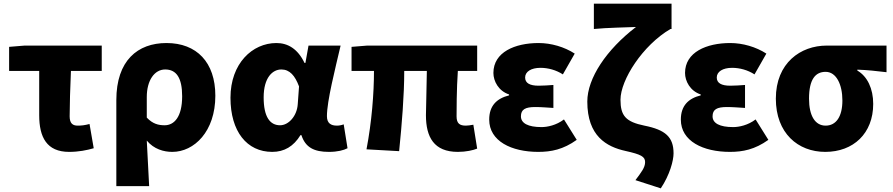

<svg xmlns="http://www.w3.org/2000/svg" viewBox="-20 -819 4895 1053"><path d="M359 14C411 14 456 5 494 -6L471 -139C445 -132 427 -130 406 -130C380 -130 362 -141 362 -181C362 -242 365 -336 369 -430H538V-569H115L30 -562V-430H195V-187C195 -67 236 14 359 14Z M618 202H798C794 120 790 38 785 -48C824 -1 878 14 925 14C1045 14 1161 -98 1161 -294C1161 -477 1059 -583 893 -583C735 -583 618 -487 618 -270ZM883 -132C850 -132 818 -139 785 -174V-287C785 -378 827 -438 886 -438C948 -438 979 -391 979 -291C979 -177 935 -132 883 -132Z M1473 14C1539 14 1590 -16 1628 -78H1633C1655 -10 1703 14 1784 14C1831 14 1865 5 1886 -6L1865 -137C1852 -132 1839 -130 1828 -130C1796 -130 1773 -142 1773 -182C1773 -265 1818 -440 1848 -569H1672L1655 -474H1650C1613 -551 1559 -583 1496 -583C1364 -583 1244 -471 1244 -283C1244 -98 1334 14 1473 14ZM1516 -132C1461 -132 1426 -177 1426 -285C1426 -394 1475 -438 1523 -438C1569 -438 1598 -404 1620 -345L1613 -248C1609 -183 1563 -132 1516 -132Z M2491 14C2536 14 2575 5 2597 -4L2576 -135C2560 -132 2545 -130 2535 -130C2502 -130 2484 -141 2484 -181C2484 -204 2484 -333 2491 -430H2597V-569H1994L1908 -562V-430H2031C2031 -307 2019 -152 1990 0L2169 10C2184 -138 2197 -296 2197 -430H2321C2320 -338 2316 -219 2316 -187C2316 -67 2360 14 2491 14Z M2932 14C3003 14 3069 1 3143 -52L3073 -164C3031 -132 2982 -122 2950 -122C2876 -122 2837 -143 2837 -181C2837 -219 2861 -232 2916 -232C2947 -232 2982 -229 3015 -227V-353C2989 -351 2958 -349 2934 -349C2886 -349 2860 -363 2860 -394C2860 -426 2893 -447 2944 -447C2986 -447 3030 -435 3067 -411L3132 -525C3075 -562 3002 -583 2934 -583C2804 -583 2686 -533 2686 -419C2686 -374 2714 -320 2772 -301V-296C2704 -279 2663 -239 2663 -163C2663 -45 2785 14 2932 14Z M3604 214C3654 139 3674 61 3674 22C3674 -67 3630 -107 3514 -130C3412 -151 3383 -184 3383 -272C3383 -381 3505 -571 3657 -660H3663V-799H3237V-660C3305 -667 3423 -669 3468 -671C3306 -547 3201 -390 3201 -262C3201 -73 3306 -14 3411 9C3496 28 3518 40 3518 70C3518 100 3497 126 3465 169Z M3983 14C4054 14 4120 1 4194 -52L4124 -164C4082 -132 4033 -122 4001 -122C3927 -122 3888 -143 3888 -181C3888 -219 3912 -232 3967 -232C3998 -232 4033 -229 4066 -227V-353C4040 -351 4009 -349 3985 -349C3937 -349 3911 -363 3911 -394C3911 -426 3944 -447 3995 -447C4037 -447 4081 -435 4118 -411L4183 -525C4126 -562 4053 -583 3985 -583C3855 -583 3737 -533 3737 -419C3737 -374 3765 -320 3823 -301V-296C3755 -279 3714 -239 3714 -163C3714 -45 3836 14 3983 14Z M4506 14C4660 14 4769 -87 4769 -249C4769 -333 4737 -400 4682 -432V-437C4741 -435 4780 -430 4842 -423V-569H4514C4371 -569 4235 -474 4235 -278C4235 -89 4356 14 4506 14ZM4508 -130C4451 -130 4417 -183 4417 -278C4417 -384 4452 -425 4508 -425C4567 -425 4600 -355 4600 -268C4600 -180 4566 -130 4508 -130Z"/></svg>

Font: Noto Sans KR Black
Style: Regular
Weight: 900
Designer: Ryoko NISHIZUKA 西塚涼子 (kana, bopomofo & ideographs); Paul D. Hunt (Latin, Greek & Cyrillic); Sandoll Communications 산돌커뮤니
Foundry: Adobe
Version: Version 2.004;hotconv 1.0.118;makeotfexe 2.5.65603